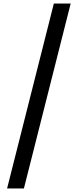

<svg xmlns="http://www.w3.org/2000/svg" viewBox="-20 -820 439 1084"><path d="M20 244 284 -800H379L115 244Z"/></svg>

Font: Noto Sans Malayalam SemiCondensed Medium
Style: Regular
Weight: 500
Width: 4
Designer: Jelle Bosma - Monotype Design Team
Foundry: Monotype Imaging Inc.
Version: Version 2.104; ttfautohint (v1.8.4.7-5d5b)